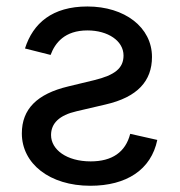

<svg xmlns="http://www.w3.org/2000/svg" viewBox="-20 -573 566 604"><path d="M58.6 -420.5 139.2 -400.2C153.1 -437.9 183.6 -477.3 255 -477.3C320 -477.3 368.6 -444.2 368.6 -398.4C368.6 -358 340.6 -336.6 277 -321L194.6 -301.1C96.6 -277.7 48.7 -229.8 48.7 -153.4C48.7 -58.2 136 11.4 264.2 11.4C378.2 11.4 455.6 -39.4 474.8 -132.8L389.6 -152C375 -94.5 332.7 -65.3 265.3 -65.3C189.3 -65.3 140.6 -102.6 140.6 -148.1C140.6 -185 166.5 -210.6 220.9 -223L312.1 -244.3C412.6 -267.4 458.1 -318.2 458.1 -393.8C458.1 -487.2 372.2 -552.6 255 -552.6C144.5 -552.6 83.8 -500 58.6 -420.5Z"/></svg>

Font: Margiela Sans Text
Style: Regular
Weight: 400
Designer: Stefan Endress, Andreas Faust
Version: Version 1.100;FEAKit 1.0